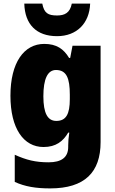

<svg xmlns="http://www.w3.org/2000/svg" viewBox="-20 -807 639 1067"><path d="M481 -787H379C369 -735 339 -721 297 -721C247 -721 225 -734 215 -787H115C118 -672 182 -606 297 -606C406 -606 477 -677 481 -787ZM226 -563C113 -563 38 -459 38 -275C38 -93 111 10 222 10C291 10 331 -22 359 -70H365C361 -46 359 -18 359 1V10C359 68 321 95 250 95C177 95 126 82 62 53V204C119 230 179 240 259 240C451 240 539 150 539 -17V-553H383L370 -485H364C334 -535 294 -563 226 -563ZM291 -418C350 -418 368 -372 368 -281V-256C368 -174 348 -135 293 -135C245 -135 221 -177 221 -272C221 -369 245 -418 291 -418Z"/></svg>

Font: Noto Sans Sinhala SemiCondensed Black
Style: Regular
Weight: 900
Width: 4
Designer: Jelle Bosma - Monotype Design Team
Foundry: Monotype Imaging Inc.
Version: Version 2.006